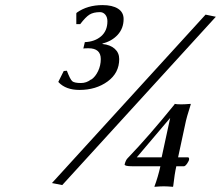

<svg xmlns="http://www.w3.org/2000/svg" viewBox="-20 -658 860 747"><path d="M494.1 -11.2Q464.8 -11.2 464.8 -18.1Q469.2 -35.2 476.1 -42Q557.1 -126 659.2 -252V-253.9Q667 -252 685.1 -252Q698.7 -252 721.2 -253.9L722.2 -252Q705.6 -201.2 700.2 -172.9L672.9 -45.9H710.9Q715.8 -45.9 715.8 -39.1Q715.8 -32.7 708.3 -22Q700.7 -11.2 695.8 -11.2H666Q659.2 18.6 653.8 66.9L652.8 68.8Q630.4 66.9 617.2 66.9Q603.5 66.9 581.1 68.8V66.9Q594.7 30.8 604 -11.2ZM779.8 -601.1 819.8 -592.8 222.2 62 182.1 54.2ZM333 -348.1 335.9 -349.1Q351.1 -359.4 361.6 -381.3Q372.1 -403.3 372.1 -428.2Q372.1 -470.2 324.2 -470.2Q308.1 -470.2 304.2 -469.2L310.1 -494.1Q348.6 -495.6 373.3 -516.8Q397.9 -538.1 397.9 -575.2Q397.9 -591.3 389.6 -601.1Q381.3 -610.8 369.1 -610.8Q343.8 -610.8 328.4 -601.3Q313 -591.8 292 -564H276.9V-606L278.8 -608.9Q320.3 -638.2 378.9 -638.2Q417 -638.2 439 -624.3Q460.9 -610.4 460.9 -584Q460.9 -547.9 438 -522.7Q415 -497.6 378.9 -488.8V-486.8Q408.7 -483.9 426.3 -468.3Q443.8 -452.6 443.8 -428.2Q443.8 -374 398.7 -341.1Q353.5 -308.1 289.1 -308.1Q236.3 -308.1 208 -337.9L207 -339.8L228 -381.8L240.2 -382.8Q252.9 -349.1 261.2 -342Q269.5 -335 294.9 -335Q316.4 -335 333 -348.1ZM512.2 -45.9H608.9L642.1 -199.2Z"/></svg>

Font: Linear Smooth
Style: Italic
Weight: 400
Designer: Philipp H. Poll, Flanker
Foundry: Philipp H. Poll, reworked by Flanker
Version: Version 1.061 | FøM Fix